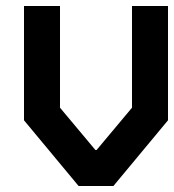

<svg xmlns="http://www.w3.org/2000/svg" viewBox="-20 -620 580 640"><path d="M60 -600H180V-261L298 -120H302L420 -261V-600H540V-219L358 0H242L60 -219Z"/></svg>

Font: SOV_raksil
Style: bold
Weight: 700
Version: Version 1.00